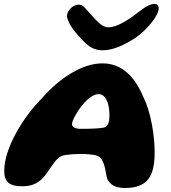

<svg xmlns="http://www.w3.org/2000/svg" viewBox="-20 -916 849 956"><path d="M491 -665.5C544 -665.5 600 -693 648 -723.5C714.5 -765.5 793 -864 764 -891C750 -904.5 715 -891 684 -866.5C625 -820.5 565.5 -780 519.5 -780C497.5 -780 480 -793.5 455.5 -818.5C437 -838 422.5 -856.5 399 -881C364.5 -917 302.5 -863.5 315 -825.5C326.5 -787.5 357.5 -750 395.5 -711.5C421 -685.5 447 -665.5 491 -665.5ZM602.5 20C714 20 749.5 -38 750 -153C751 -234.5 732 -357.5 694 -432C653 -531.5 589 -600.5 489.5 -600.5C392 -600.5 279 -530.5 187 -425C98 -335.5 1 -180.5 1 -65.5C1 -9 28.5 11.5 90.5 11.5C148 11.5 176 -9.5 202 -39C223 -66.5 242.5 -99 260.5 -119.5C273 -133.5 286 -141 306.5 -144.5C328 -147.5 356.5 -149.5 383 -149.5C409 -149.5 440 -146.5 453.5 -143.5C473.5 -139.5 484.5 -129 493 -109.5C506.5 -78.5 506.5 -49 514 -25C530.5 8.5 560.5 20 602.5 20ZM498.5 -281C476 -276.5 439 -274.5 383 -274.5C357 -274.5 338.5 -281.5 338.5 -298.5C338.5 -317 369 -367.5 386.5 -389C411.5 -419.5 442.5 -447.5 471.5 -447.5C493.5 -447.5 508.5 -428.5 517 -402.5C522.5 -384.5 525 -361.5 525 -341.5C525 -312 520 -288.5 498.5 -281Z"/></svg>

Font: Gluten
Style: Bold Italic
Weight: 700
Italic angle: -13°
Designer: Tyler Finck
Foundry: Etcetera Type Company
Version: Version 0.920